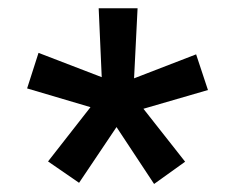

<svg xmlns="http://www.w3.org/2000/svg" viewBox="-20 -737 569 466"><path d="M96.6 -345.2 199.6 -476.9 45.8 -522.4 73.5 -608.7 226.9 -549.7 219.5 -717H313.9L305.4 -546.9L456 -605.1L484.7 -518.5L328.1 -473L429.3 -344.5L354 -290.5L262.8 -428.6L171.9 -293.3Z"/></svg>

Font: Interface
Style: Bold
Weight: 700
Designer: Rasmus Andersson
Foundry: rsms
Version: Version 1.8